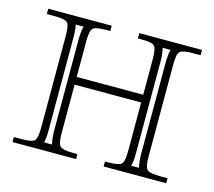

<svg xmlns="http://www.w3.org/2000/svg" viewBox="-74 -544 707 633"><g transform="rotate(15 279.5 -227.5)"><path d="M166 -384.8V-262.2H393.1V-384.8Q393.1 -419.9 384.5 -428.5Q376 -437 340.8 -437H328.1V-455.1H542V-437H516.1Q481 -437 471.9 -428.5Q462.9 -419.9 462.9 -384.8V-69.8Q462.9 -34.7 471.9 -25.9Q481 -17.1 516.1 -17.1H542V0H328.1V-17.1H340.8Q376 -17.1 384.5 -25.9Q393.1 -34.7 393.1 -69.8V-235.8H166V-69.8Q166 -34.7 175 -25.9Q184.1 -17.1 219.2 -17.1H233.9V0H17.1V-17.1H43.9Q79.1 -17.1 87.6 -25.9Q96.2 -34.7 96.2 -69.8V-384.8Q96.2 -419.9 87.6 -428.5Q79.1 -437 43.9 -437H17.1V-455.1H233.9V-437H219.2Q184.1 -437 175 -428.5Q166 -419.9 166 -384.8ZM140.1 -384.8Q140.1 -407.7 145 -428.2H118.2Q122.1 -410.6 122.1 -384.8V-69.8Q122.1 -42 118.2 -25.9H145Q140.1 -47.9 140.1 -69.8ZM415 -428.2Q419.9 -406.2 419.9 -384.8V-69.8Q419.9 -40 415 -25.9H441.9Q437 -47.9 437 -69.8V-384.8Q437 -407.7 441.9 -428.2Z"/></g></svg>

Font: FoglihtenNo01
Style: Regular
Weight: 500
Version: Version 0.61